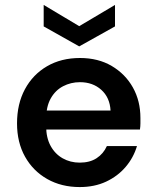

<svg xmlns="http://www.w3.org/2000/svg" viewBox="-20 -746 632 778"><path d="M303 12Q229 12 171.5 -20.5Q114 -53 81.5 -111Q49 -169 49 -246Q49 -325 81 -384.5Q113 -444 170.5 -477.5Q228 -511 304 -511Q378 -511 433 -478.5Q488 -446 518.5 -391.5Q549 -337 549 -268Q549 -258 549 -246Q549 -234 547 -221H136V-298H428Q425 -351 390.5 -382Q356 -413 304 -413Q267 -413 235.5 -396.5Q204 -380 185.5 -347Q167 -314 167 -264V-235Q167 -188 185 -155Q203 -122 234 -104.5Q265 -87 303 -87Q344 -87 371.5 -105Q399 -123 413 -154H535Q521 -107 489 -69.5Q457 -32 410 -10Q363 12 303 12ZM301 -558 157 -639V-726L301 -640L446 -726V-639Z"/></svg>

Font: DM Sans 20pt SemiBold
Style: Regular
Weight: 600
Version: Version 4.004;gftools[0.9.30]